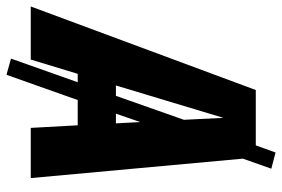

<svg xmlns="http://www.w3.org/2000/svg" viewBox="-211 -637 871 593"><g transform="rotate(90 224.5 -340.5)"><path d="M323 0 315 -145H237L159 75L109 61L182 -145H156L112 0H-52L206 -695H377L399 -756L449 -743L418 -655L478 0ZM192 -263H224L298 -473L292 -595ZM279 -263H309L305 -338Z"/></g></svg>

Font: Fira Sans Extra Condensed ExtraBold
Style: Italic
Weight: 800
Width: 3
Italic angle: -8°
Designer: Carrois Corporate & Edenspiekermann AG
Foundry: Carrois Corporate GbR & Edenspiekermann AG
Version: Version 4.203